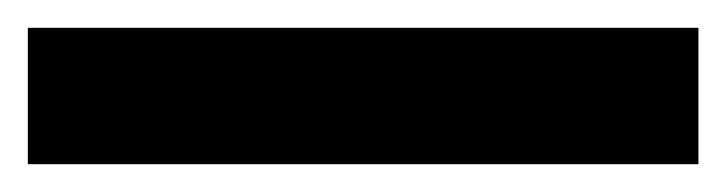

<svg xmlns="http://www.w3.org/2000/svg" viewBox="-22 55 522 138"><path d="M480 173H-2V75H480Z"/></svg>

Font: Noto Sans Syriac Eastern
Style: Bold
Weight: 700
Designer: Patrick Giasson and the Monotype Design Team
Foundry: Monotype Imaging Inc.
Version: Version 3.001